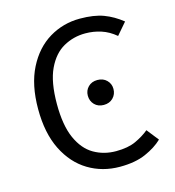

<svg xmlns="http://www.w3.org/2000/svg" viewBox="-108 -809 832 912"><g transform="rotate(-15 307.5 -352.5)"><path d="M367.2 -717.4Q436.4 -717.4 483.1 -700Q529.7 -682.6 571.8 -648.7L522.1 -590.8Q488.7 -619 451.5 -631Q414.4 -643.1 373.8 -643.1Q315.9 -643.1 266.7 -615.6Q217.4 -588.2 187.4 -524.9Q157.4 -461.5 157.4 -353.3Q157.4 -248.2 185.9 -184.6Q214.4 -121 263.1 -92.8Q311.8 -64.6 371.8 -64.6Q430.8 -64.6 469.5 -82.6Q508.2 -100.5 535.9 -123.6L582.1 -65.1Q549.7 -33.8 497.9 -11Q446.2 11.8 370.8 11.8Q284.6 11.8 215.4 -30Q146.2 -71.8 105.6 -153.3Q65.1 -234.9 65.1 -353.3Q65.1 -472.3 106.4 -553.6Q147.7 -634.9 216.4 -676.2Q285.1 -717.4 367.2 -717.4ZM372.1 -414.3Q400.5 -414.3 418 -396.7Q435.6 -379.1 435.6 -353.8Q435.6 -327.5 418 -309.6Q400.5 -291.8 372.1 -291.8Q344.2 -291.8 326.8 -309.6Q309.5 -327.5 309.5 -353.8Q309.5 -379.1 326.8 -396.7Q344.2 -414.3 372.1 -414.3Z"/></g></svg>

Font: FiraCode Nerd Font
Style: Regular
Weight: 400
Designer: Carrois Corporate, Edenspiekermann AG, Nikita Prokopov
Foundry: Carrois Corporate, Edenspiekermann AG, Nikita Prokopov
Version: Version 6.002;Nerd Fonts 2.1.0